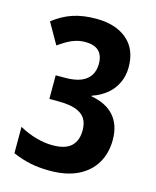

<svg xmlns="http://www.w3.org/2000/svg" viewBox="-111 -801 722 887"><g transform="rotate(15 250.0 -357.0)"><path d="M441 -546Q441 -505 425 -471Q409 -437 380 -413Q351 -389 310 -375V-372Q383 -359 420 -316Q457 -273 457 -203Q457 -140 429 -92Q401 -44 346.5 -17Q292 10 212 10Q162 10 120 1.5Q78 -7 34 -26V-152Q74 -130 115 -118.5Q156 -107 193 -107Q256 -107 283.5 -134Q311 -161 311 -209Q311 -244 296.5 -266Q282 -288 250.5 -299Q219 -310 166 -310H125V-423H168Q217 -423 246.5 -435.5Q276 -448 290 -471Q304 -494 304 -526Q304 -565 283 -586Q262 -607 218 -607Q194 -607 172.5 -600.5Q151 -594 131.5 -582.5Q112 -571 92 -557L35 -657Q78 -691 126.5 -707.5Q175 -724 239 -724Q332 -724 386.5 -678Q441 -632 441 -546Z"/></g></svg>

Font: Noto Sans Condensed
Style: Regular
Weight: 400
Width: 3
Version: Version 2.013